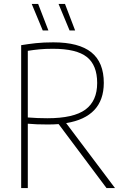

<svg xmlns="http://www.w3.org/2000/svg" viewBox="-20 -964 637 984"><path d="M88.5 0V-732.5Q124.5 -738.5 163.8 -742.8Q203 -747 253.5 -747Q384.5 -747 448.2 -695.8Q512 -644.5 512 -539Q511.5 -364.5 319 -333L569.5 0H526L280.5 -328Q254 -326 224.5 -326Q191.5 -326 168.5 -327Q145.5 -328 122.5 -330V0ZM222.5 -358Q357.5 -358 417.8 -402.5Q478 -447 478 -538.5Q478 -630 425 -672Q372 -714 251 -714Q212 -714 182.8 -711.2Q153.5 -708.5 122.5 -703.5V-362Q152 -360 173 -359Q194 -358 222.5 -358ZM336.5 -808 280 -944H313L365 -808ZM199 -808 142.5 -944H175.5L228 -808Z"/></svg>

Font: Encode Sans SmCnd Th
Style: Regular
Weight: 100
Width: 4
Designer: Multiple Designers
Foundry: Impallari Type
Version: Version 3.002; ttfautohint (v1.8.3) -l 8 -r 50 -G 200 -x 14 